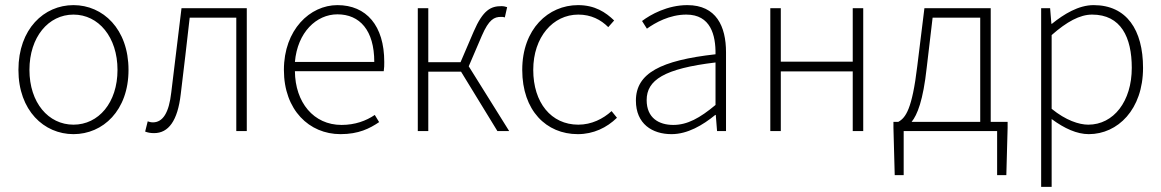

<svg xmlns="http://www.w3.org/2000/svg" viewBox="-20 -512 4537 750"><path d="M267 12C382 12 482 -80 482 -239C482 -399 382 -492 267 -492C152 -492 52 -399 52 -239C52 -80 152 12 267 12ZM267 -25C169 -25 95 -111 95 -239C95 -367 169 -455 267 -455C365 -455 439 -367 439 -239C439 -111 365 -25 267 -25Z M582 8C638 8 674 -40 686 -144C698 -244 710 -343 721 -443H903V0H944V-480H689C676 -370 662 -261 649 -151C640 -71 616 -34 577 -34C569 -34 563 -36 557 -38L547 2C558 6 567 8 582 8Z M1310 12C1381 12 1424 -10 1461 -35L1444 -63C1410 -40 1367 -24 1314 -24C1205 -24 1133 -112 1132 -234H1479C1481 -247 1481 -258 1481 -270C1481 -412 1411 -492 1298 -492C1191 -492 1089 -396 1089 -239C1089 -82 1188 12 1310 12ZM1132 -270C1142 -386 1216 -456 1298 -456C1385 -456 1442 -394 1442 -270Z M1612 0H1653V-232H1781L1923 0H1969L1811 -253L1862 -372C1890 -437 1911 -446 1937 -446C1944 -446 1946 -446 1952 -444L1961 -484C1956 -486 1947 -488 1939 -488C1898 -488 1867 -474 1830 -388L1779 -269H1653V-480H1612Z M2237 12C2298 12 2350 -13 2390 -52L2369 -78C2336 -48 2291 -25 2239 -25C2133 -25 2063 -111 2063 -239C2063 -367 2140 -455 2239 -455C2289 -455 2327 -435 2356 -406L2379 -432C2346 -464 2304 -492 2238 -492C2122 -492 2020 -399 2020 -239C2020 -80 2114 12 2237 12Z M2603 12C2666 12 2725 -23 2774 -63H2776L2781 0H2816V-308C2816 -409 2778 -492 2665 -492C2587 -492 2521 -455 2488 -430L2507 -400C2539 -423 2595 -455 2661 -455C2756 -455 2776 -375 2775 -300C2561 -276 2464 -226 2464 -119C2464 -28 2528 12 2603 12ZM2610 -24C2554 -24 2506 -51 2506 -121C2506 -199 2574 -244 2775 -268V-102C2714 -51 2665 -24 2610 -24Z M2989 0H3030V-233H3311V0H3352V-480H3311V-271H3030V-480H2989Z M3600 -248 3623 -443H3809V-36H3541C3563 -63 3586 -119 3600 -248ZM3510 0H3875V172H3911L3916 -13V-36H3850V-480H3591L3563 -253C3543 -86 3518 -52 3489 -36H3470V-13L3475 172H3510Z M4047 218H4088V-47C4138 -10 4187 12 4233 12C4346 12 4445 -84 4445 -247C4445 -395 4381 -492 4252 -492C4193 -492 4136 -457 4089 -419H4087L4082 -480H4047ZM4231 -25C4195 -25 4143 -42 4088 -87V-375C4147 -427 4198 -455 4246 -455C4359 -455 4401 -366 4401 -247C4401 -116 4330 -25 4231 -25Z"/></svg>

Font: Source Sans Pro Light
Style: Regular
Weight: 300
Designer: Paul D. Hunt
Foundry: Adobe Systems Incorporated
Version: Version 3.006;hotconv 1.0.111;makeotfexe 2.5.65597